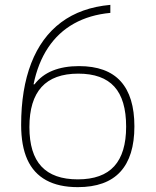

<svg xmlns="http://www.w3.org/2000/svg" viewBox="-20 -760 640 790"><path d="M300 10Q222 10 170 -18.5Q118 -47 92.5 -103.5Q67 -160 67 -246Q67 -393 108.5 -500Q150 -607 231.5 -668Q313 -729 434 -740V-707Q349 -699 284.5 -663Q220 -627 178 -564Q136 -501 118 -413H122Q151 -451 197 -469.5Q243 -488 305 -488Q420 -488 476.5 -425.5Q533 -363 533 -240Q533 -116 475 -53Q417 10 300 10ZM300 -22Q401 -22 450 -76Q499 -130 499 -239Q499 -350 450.5 -403.5Q402 -457 302 -457Q201 -457 151 -402Q101 -347 101 -237Q101 -128 150.5 -75Q200 -22 300 -22Z"/></svg>

Font: M PLUS Code Latin Expanded ExtraLight
Style: Regular
Weight: 250
Width: 7
Designer: Coji Morishita
Foundry: UNDERFOREST DESIGN
Version: Version 1.002; ttfautohint (v1.8.3)